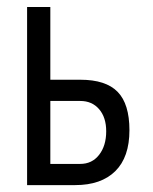

<svg xmlns="http://www.w3.org/2000/svg" viewBox="-20 -537 444 557"><path d="M58.6 -516.6H126V-305.7H212.9Q287.1 -305.7 321.3 -270.5Q355.5 -235.4 355.5 -159.2Q355.5 -81.1 314.5 -40.5Q273.4 0 198.2 0H58.6ZM212.9 -244.1H126V-61.5H212.9Q247.1 -61.5 267.6 -87.9Q288.1 -114.3 288.1 -156.2Q288.1 -196.3 267.6 -220.2Q247.1 -244.1 212.9 -244.1Z"/></svg>

Font: Dinish Condensed
Style: Regular
Weight: 400
Width: 3
Designer: Bert Driehuis
Foundry: Playbeing
Version: Version 3.006; git-39231f3c-release